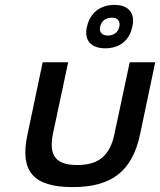

<svg xmlns="http://www.w3.org/2000/svg" viewBox="-20 -754 653 783"><path d="M92 -205C60 -56 115 9 276 9C436 9 519 -56 551 -205L613 -500H509L447 -209C429 -120 383 -81 295 -81C207 -81 178 -120 196 -209L258 -500H154ZM334 -643C323 -590 350 -557 410 -557C468 -557 508 -590 519 -643L520 -646C532 -700 505 -734 447 -734C387 -734 347 -700 335 -646ZM388 -644 389 -646C393 -668 411 -682 436 -682C460 -682 471 -668 467 -646L466 -644C462 -623 444 -609 420 -609C396 -609 384 -623 388 -644Z"/></svg>

Font: LT Wave Text Medium Italic
Style: Regular
Weight: 500
Designer: Daniel Lyons
Version: Version 2.5 (Glyphs App)